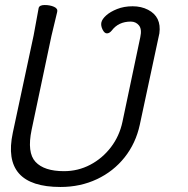

<svg xmlns="http://www.w3.org/2000/svg" viewBox="-20 -727 750 765"><path d="M539 -579Q546 -611 533.5 -626Q521 -641 501 -641Q452 -641 425 -605Q416 -594 406 -594Q396 -594 388.5 -609.5Q381 -625 384 -638Q387 -651 403 -665.5Q419 -680 446.5 -691Q474 -702 508.5 -702Q543 -702 570 -688Q624 -660 615 -594L537 -230Q521 -156 476.5 -100Q432 -44 366 -13Q300 18 221 18Q-15 18 31 -198L114 -586L134 -695Q137 -707 158 -707Q179 -707 195 -700Q211 -693 208 -680L185 -584L106 -210Q87 -119 121.5 -82Q156 -45 235 -45Q291 -45 339.5 -70.5Q388 -96 422 -140.5Q456 -185 468 -242Z"/></svg>

Font: LXGW Bright GB
Style: Italic
Weight: 400
Italic angle: -12°
Designer: Christian Thalmann (Catharsis Fonts)
Foundry: LXGW / Christian Thalmann (Catharsis Fonts) / Fontworks Inc.
Version: Version 5.510